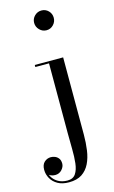

<svg xmlns="http://www.w3.org/2000/svg" viewBox="-222 -815 672 1131"><g transform="rotate(-15 114.0 -250.0)"><path d="M51 260Q10.5 260 -16.8 244.5Q-44 229 -58 204Q-72 179 -72 151Q-72 120 -55 104.5Q-38 89 -15 89Q-2.5 89 10.2 94.2Q23 99.5 31.8 111.2Q40.5 123 40.5 143Q40.5 162 24.5 179.8Q8.5 197.5 -16.5 197.5Q-31 197.5 -43.5 192Q-56 186.5 -63.5 176.2Q-71 166 -71 151H-59.5Q-59.5 177 -46.8 199Q-34 221 -10.5 234.2Q13 247.5 45.5 247.5Q79.5 247.5 95.2 224Q111 200.5 115.5 161.5Q120 122.5 119 75Q118 27.5 118 -20V-447.5H34.5V-460H207.5V11.5Q207.5 60.5 201.2 105.2Q195 150 178 184.8Q161 219.5 130.5 239.8Q100 260 51 260ZM155 -639.5Q130.5 -639.5 112.8 -657.5Q95 -675.5 95 -700Q95 -725 112.8 -742.5Q130.5 -760 155 -760Q180 -760 197.2 -742.5Q214.5 -725 214.5 -700Q214.5 -675.5 197.2 -657.5Q180 -639.5 155 -639.5Z"/></g></svg>

Font: Bodoni Moda 18pt
Style: Regular
Weight: 400
Designer: Owen Earl
Foundry: indestructible type
Version: Version 2.005